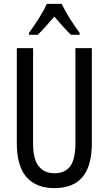

<svg xmlns="http://www.w3.org/2000/svg" viewBox="-20 -963 562 993"><path d="M455 -224Q455 -103 406 -46.5Q357 10 262 10Q167 10 117 -47Q67 -104 67 -223V-714H151V-222Q151 -140 180 -103.5Q209 -67 262 -67Q316 -67 343 -103Q370 -139 370 -223V-714H455ZM299 -943Q315 -909 341 -867.5Q367 -826 392 -793V-783H347Q326 -803 305 -827Q284 -851 261 -877Q238 -851 215.5 -825.5Q193 -800 175 -783H130V-793Q157 -830 182.5 -870.5Q208 -911 222 -943Z"/></svg>

Font: Noto Sans Lao UI ExtCond
Style: Regular
Weight: 400
Width: 2
Designer: Monotype Design Team
Foundry: Monotype Imaging Inc.
Version: Version 2.000; ttfautohint (v1.8.4.7-5d5b)